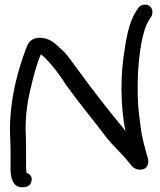

<svg xmlns="http://www.w3.org/2000/svg" viewBox="-20 -791 681 817"><path d="M75 6H76L85 5C105 4 115 -13 115 -28C115 -42 105 -52 93 -56C91 -68 90 -83 91 -95V-148C91 -167 91 -187 90 -208C86 -277 94 -344 107 -401C121 -460 134 -514 154 -560C167 -550 178 -539 192 -523C217 -495 240 -463 263 -427C315 -354 376 -282 429 -211C461 -170 500 -136 525 -104C540 -86 549 -69 577 -69C585 -69 593 -71 599 -76C609 -84 611 -96 611 -105C611 -115 608 -125 604 -135C596 -162 587 -198 581 -232C578 -254 575 -278 572 -302C565 -356 565 -412 567 -477C572 -560 584 -660 615 -707C618 -712 620 -715 624 -721C629 -728 629 -740 628 -746C622 -777 583 -778 569 -758L559 -743C535 -707 520 -647 512 -590C491 -473 492 -343 514 -231C512 -235 509 -240 505 -245C433 -332 361 -425 297 -514C277 -541 262 -564 237 -585C220 -599 195 -633 142 -630C107 -627 97 -602 90 -582C57 -494 28 -389 23 -272C21 -227 25 -190 25 -148V-96C23 -49 27 6 75 6Z"/></svg>

Font: Stray Cat
Style: ExBdExt
Weight: 800
Version: Version 1.0